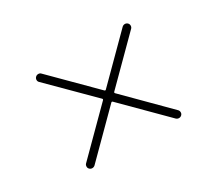

<svg xmlns="http://www.w3.org/2000/svg" viewBox="-114 -917 1228 1086"><g transform="rotate(-30 500.0 -374.0)"><path d="M800.8 -107.4Q807.6 -100.6 807.6 -89.8Q807.6 -80.1 800.3 -73.2Q793 -66.4 783.2 -66.4Q773.4 -66.4 765.6 -73.2L504.9 -334Q500 -338.9 495.1 -334L234.4 -73.2Q226.6 -66.4 216.8 -66.4Q207 -66.4 199.7 -73.2Q192.4 -80.1 192.4 -89.8Q192.4 -100.6 199.2 -107.4L460.9 -369.1Q465.8 -374 460.9 -378.9L200.2 -638.7Q192.4 -645.5 192.4 -655.8Q192.4 -666 199.7 -673.3Q207 -680.7 217.8 -680.7Q228.5 -680.7 235.4 -672.9L495.1 -413.1Q500 -408.2 504.9 -413.1L765.6 -673.8Q773.4 -680.7 783.2 -680.7Q793 -680.7 800.3 -673.8Q807.6 -667 807.6 -656.7Q807.6 -646.5 800.8 -639.6L540 -378.9Q535.2 -374 540 -369.1Z"/></g></svg>

Font: Gen Jyuu Gothic P Light
Style: Regular
Weight: 200
Designer: [Source Han Sans]
Ryoko NISHIZUKA  (kana & ideographs); Paul D. Hunt (Latin, Greek & Cyrillic); Wenlong ZHANG  (bopomofo
Version: Version 1.002.20150607